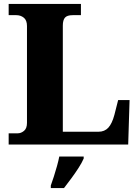

<svg xmlns="http://www.w3.org/2000/svg" viewBox="-20 -734 707 975"><path d="M24 0V-57H70Q87 -57 102 -69.5Q117 -82 117 -110V-602Q117 -631 101 -644Q85 -657 63 -657H24V-714H391V-657H349Q321 -657 310 -644.5Q299 -632 299 -604V-65H480Q511 -65 530 -85.5Q549 -106 561 -151L580 -226H638L631 0ZM238 208Q245 189 253.5 162.5Q262 136 269.5 109Q277 82 281 61H405V71Q396 92 379 118.5Q362 145 342 172Q322 199 305 221H238Z"/></svg>

Font: Noto Serif ExtraBold
Style: Regular
Weight: 800
Designer: Monotype Design Team
Foundry: Monotype Imaging Inc.
Version: Version 2.014